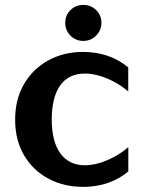

<svg xmlns="http://www.w3.org/2000/svg" viewBox="-20 -730 578 770"><path d="M313.6 19.4Q235.5 19.4 173.7 -13.8Q111.9 -46.9 76.3 -107.6Q40.7 -168.2 40.7 -250.2Q40.7 -331.5 76.2 -392.6Q111.7 -453.7 173.4 -487.7Q235.2 -521.8 313.6 -521.8Q363.9 -521.8 409.8 -506.8Q455.8 -491.7 494.3 -459.5V-362.9Q470.4 -383.9 440.8 -400.2Q411.1 -416.5 380.1 -425.7Q349.2 -435 320.1 -435Q287.7 -435 262.8 -422.9Q237.9 -410.7 221.2 -387.1Q204.5 -363.6 196 -329.2Q187.5 -294.8 187.5 -250.2Q187.5 -207.9 195.9 -174Q204.2 -140.1 220.9 -116.3Q237.7 -92.5 262.4 -79.9Q287.2 -67.2 320.1 -67.2Q363.2 -67.2 410.8 -87.8Q458.3 -108.4 494.6 -139.8V-42.7Q469.1 -21.3 440.1 -7.6Q411.1 6.1 379.5 12.7Q347.9 19.4 313.6 19.4ZM314 -565.9Q283.7 -565.9 262.7 -587.1Q241.6 -608.2 241.6 -638.5Q241.6 -668.8 262.7 -689.6Q283.7 -710.3 314.2 -710.3Q344.6 -710.3 365.7 -689.6Q386.7 -668.8 386.7 -638.5Q386.7 -608.2 365.5 -587.1Q344.3 -565.9 314 -565.9Z"/></svg>

Font: Russolo 10pt ExtraLight
Style: Regular
Weight: 200
Designer: Micah Stupak-Hahn
Version: Version 1.000